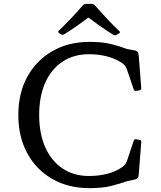

<svg xmlns="http://www.w3.org/2000/svg" viewBox="-20 -967 836 995"><path d="M444 8Q334 8 251 -39.5Q168 -87 121.5 -172.5Q75 -258 75 -371Q75 -484 121.5 -569Q168 -654 251.5 -702Q335 -750 444 -750Q511 -750 556.5 -738.5Q602 -727 638 -713L675 -706Q685 -705 689.5 -702Q694 -699 696.5 -691Q699 -683 700 -666L712 -510Q713 -502 703 -499L685 -496Q676 -495 673 -504L638 -606Q634 -617 629.5 -624Q625 -631 616 -638Q582 -662 537.5 -674Q493 -686 441 -686Q362 -686 304 -647.5Q246 -609 214.5 -538.5Q183 -468 183 -371Q183 -275 214.5 -204Q246 -133 304 -94Q362 -55 441 -55Q494 -55 538.5 -67Q583 -79 616 -103Q626 -111 630.5 -118Q635 -125 639 -136L673 -238Q676 -248 686 -245L704 -242Q713 -241 712 -231L699 -62Q698 -53 695.5 -47.5Q693 -42 685.5 -39Q678 -36 662 -33L638 -28Q602 -15 556.5 -3.5Q511 8 444 8ZM286 -796Q277 -802 285 -808Q315 -837 346 -869.5Q377 -902 410 -940Q417 -947 426 -947H455Q464 -947 471 -940Q505 -902 536 -868.5Q567 -835 598 -806Q606 -800 597 -794Q594 -792 590.5 -790.5Q587 -789 584 -787Q576 -781 567 -787Q531 -809 496.5 -833.5Q462 -858 427 -884H449Q416 -859 382 -835Q348 -811 314 -790Q306 -785 297 -788Q294 -790 291 -792Q288 -794 286 -796Z"/></svg>

Font: Hahmlet
Style: Regular
Weight: 400
Designer: Minjoo Ham & Mark Frömberg
Foundry: hypertype
Version: Version 1.002